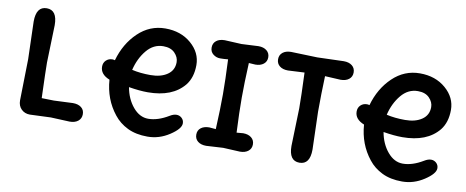

<svg xmlns="http://www.w3.org/2000/svg" viewBox="-67 -1058 3312 1366"><g transform="rotate(10 1589.0 -375.0)"><path d="M341 -122 478 -128Q516 -128 538.5 -110.5Q561 -93 561 -62Q561 -31 538.5 -12.5Q516 6 478 6L341 0L190 6Q153 6 128.5 -18Q104 -42 104 -82L110 -380L102 -651Q102 -760 178 -760Q254 -760 254 -651L246 -380Q246 -329 253 -124Q305 -122 341 -122Z M1154 -542Q1154 -578 1125 -608Q1096 -638 1042 -638Q971 -638 921.5 -578Q872 -518 852 -434Q912 -420 986.5 -420Q1061 -420 1107.5 -452Q1154 -484 1154 -542ZM797 -94Q715 -197 705 -337Q637 -364 637 -420Q637 -448 655.5 -465.5Q674 -483 701 -483Q709 -483 719 -480Q754 -604 838 -684.5Q922 -765 1034.5 -765Q1147 -765 1221.5 -700.5Q1296 -636 1296 -546.5Q1296 -457 1251 -400Q1166 -296 988 -296Q929 -296 851 -309Q866 -225 914 -168Q962 -111 1024 -111Q1093 -111 1171 -158Q1197 -174 1219 -174Q1241 -174 1257 -159Q1273 -144 1273 -121Q1273 -82 1199 -33.5Q1125 15 1041 15Q957 15 896.5 -14.5Q836 -44 797 -94Z M1464 -756 1586 -750 1708 -756Q1745 -756 1767.5 -738Q1790 -720 1790 -689.5Q1790 -659 1767.5 -641Q1745 -623 1708 -623L1661 -626Q1654 -478 1654 -374.5Q1654 -271 1661 -123Q1697 -127 1708 -127Q1745 -127 1767.5 -109Q1790 -91 1790 -60.5Q1790 -30 1767.5 -12Q1745 6 1708 6L1586 0L1464 7Q1426 7 1403.5 -11Q1381 -29 1381 -60Q1381 -91 1403.5 -108.5Q1426 -126 1464 -126L1511 -122Q1518 -270 1518 -374Q1518 -478 1511 -626Q1481 -623 1453.5 -623Q1426 -623 1403.5 -640.5Q1381 -658 1381 -689Q1381 -720 1403.5 -738Q1426 -756 1464 -756Z M1944 -756 2134 -750 2324 -756Q2362 -756 2384.5 -738Q2407 -720 2407 -689Q2407 -658 2384.5 -640Q2362 -622 2324 -622L2211 -628Q2206 -496 2206 -370L2214 -98Q2214 10 2138 10Q2062 10 2062 -98L2070 -370Q2070 -452 2063 -628L1944 -622Q1906 -622 1883.5 -640Q1861 -658 1861 -689Q1861 -720 1883.5 -738Q1906 -756 1944 -756Z M2993 -542Q2993 -578 2964 -608Q2935 -638 2881 -638Q2810 -638 2760.5 -578Q2711 -518 2691 -434Q2751 -420 2825.5 -420Q2900 -420 2946.5 -452Q2993 -484 2993 -542ZM2636 -94Q2554 -197 2544 -337Q2476 -364 2476 -420Q2476 -448 2494.5 -465.5Q2513 -483 2540 -483Q2548 -483 2558 -480Q2593 -604 2677 -684.5Q2761 -765 2873.5 -765Q2986 -765 3060.5 -700.5Q3135 -636 3135 -546.5Q3135 -457 3090 -400Q3005 -296 2827 -296Q2768 -296 2690 -309Q2705 -225 2753 -168Q2801 -111 2863 -111Q2932 -111 3010 -158Q3036 -174 3058 -174Q3080 -174 3096 -159Q3112 -144 3112 -121Q3112 -82 3038 -33.5Q2964 15 2880 15Q2796 15 2735.5 -14.5Q2675 -44 2636 -94Z"/></g></svg>

Font: Delius Unicase
Style: Bold
Weight: 700
Designer: Natalia Raices
Foundry: Natalia Raices
Version: Version 1.001